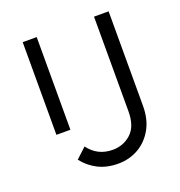

<svg xmlns="http://www.w3.org/2000/svg" viewBox="-127 -797 856 915"><g transform="rotate(-20 301.0 -340.0)"><path d="M319 10Q261 10 217 -12.5Q173 -35 143 -74L195 -122Q240 -61 317 -61Q371 -61 410 -96.5Q449 -132 449 -208V-688H523V-209Q523 -140 495 -91Q467 -42 421 -16Q375 10 319 10ZM88 -220V-690H159V-220Z"/></g></svg>

Font: Outfit Light
Style: Regular
Weight: 300
Designer: Rodrigo Fuenzalida
Foundry: fragTYPE
Version: Version 1.100; ttfautohint (v1.8.4.7-5d5b)